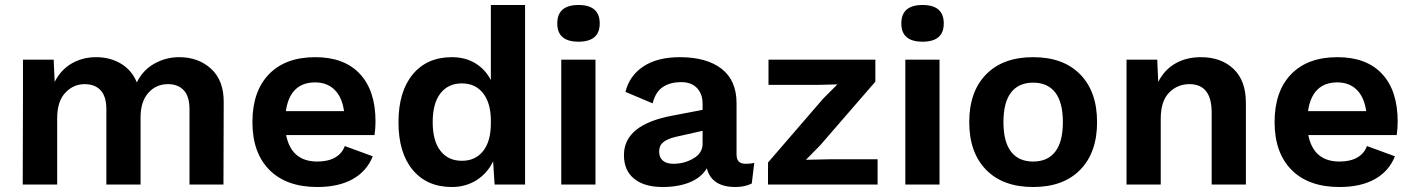

<svg xmlns="http://www.w3.org/2000/svg" viewBox="-20 -739 5661 769"><path d="M876 -328 875 0H739V-301Q739 -353 716 -377.5Q693 -402 653 -402Q605 -402 574 -367Q543 -332 543 -269V0H406V-301Q406 -353 383 -377.5Q360 -402 319 -402Q274 -402 241.5 -367.5Q209 -333 209 -265V0H71L72 -344V-500H195L199 -411Q224 -460 267.5 -485Q311 -510 365 -510Q421 -510 464.5 -484Q508 -458 528 -409Q552 -458 598 -484Q644 -510 698 -510Q775 -510 826 -463Q877 -416 876 -328Z M1480 -198H1126Q1147 -92 1251 -92Q1294 -92 1322 -108Q1350 -124 1361 -154L1473 -113Q1449 -53 1392.5 -21.5Q1336 10 1251 10Q1127 10 1059 -58.5Q991 -127 991 -250Q991 -373 1057 -441.5Q1123 -510 1243 -510Q1359 -510 1421.5 -443Q1484 -376 1484 -252Q1484 -224 1480 -198ZM1125 -294H1358Q1350 -350 1320 -379.5Q1290 -409 1242 -409Q1192 -409 1162.5 -380Q1133 -351 1125 -294Z M2083 -719V0H1961L1955 -93Q1933 -46 1889.5 -18Q1846 10 1790 10Q1690 10 1633 -58.5Q1576 -127 1576 -249Q1576 -372 1633 -441Q1690 -510 1790 -510Q1844 -510 1884 -485.5Q1924 -461 1946 -418V-719ZM1946 -245V-256V-255Q1946 -326 1915 -365.5Q1884 -405 1830 -405Q1775 -405 1744 -365Q1713 -325 1713 -250Q1713 -175 1744 -135Q1775 -95 1830 -95Q1884 -95 1915 -134Q1946 -173 1946 -245Z M2212 -645Q2212 -719 2297 -719Q2382 -719 2382 -645Q2382 -572 2297 -572Q2212 -572 2212 -645ZM2365 0H2228V-500H2365Z M3001 -87 2991 -4Q2963 10 2926 10Q2830 10 2811 -65Q2789 -28 2743 -9Q2697 10 2634 10Q2561 10 2520 -23Q2479 -56 2479 -118Q2479 -240 2674 -276L2794 -299V-323Q2794 -363 2771.5 -386.5Q2749 -410 2709 -410Q2663 -410 2634 -390Q2605 -370 2594 -325L2485 -371Q2501 -436 2557 -473Q2613 -510 2703 -510Q2810 -510 2870 -463.5Q2930 -417 2930 -326V-121Q2930 -101 2939 -92Q2948 -83 2967 -83Q2988 -83 3001 -87ZM2794 -163V-215L2687 -191Q2653 -183 2636.5 -169.5Q2620 -156 2620 -132Q2620 -108 2635 -95.5Q2650 -83 2677 -83Q2721 -83 2757.5 -104.5Q2794 -126 2794 -163Z M3056 -88 3277 -344 3334 -401 3251 -399H3058V-500H3486V-412L3265 -157L3208 -99L3300 -101H3495V0H3056Z M3590 -645Q3590 -719 3675 -719Q3760 -719 3760 -645Q3760 -572 3675 -572Q3590 -572 3590 -645ZM3743 0H3606V-500H3743Z M4374 -250Q4374 -128 4306.5 -59Q4239 10 4118 10Q3997 10 3929.5 -59Q3862 -128 3862 -250Q3862 -372 3929.5 -441Q3997 -510 4118 -510Q4239 -510 4306.5 -441Q4374 -372 4374 -250ZM3999 -250Q3999 -171 4029.5 -131.5Q4060 -92 4118 -92Q4176 -92 4206.5 -131.5Q4237 -171 4237 -250Q4237 -329 4206.5 -368.5Q4176 -408 4118 -408Q4060 -408 4029.5 -368.5Q3999 -329 3999 -250Z M4970 -328V0H4833V-288Q4833 -402 4744 -402Q4696 -402 4662.5 -368Q4629 -334 4629 -264V0H4492V-500H4615L4619 -411Q4644 -460 4688 -485Q4732 -510 4790 -510Q4871 -510 4920.5 -463Q4970 -416 4970 -328Z M5574 -198H5220Q5241 -92 5345 -92Q5388 -92 5416 -108Q5444 -124 5455 -154L5567 -113Q5543 -53 5486.5 -21.5Q5430 10 5345 10Q5221 10 5153 -58.5Q5085 -127 5085 -250Q5085 -373 5151 -441.5Q5217 -510 5337 -510Q5453 -510 5515.5 -443Q5578 -376 5578 -252Q5578 -224 5574 -198ZM5219 -294H5452Q5444 -350 5414 -379.5Q5384 -409 5336 -409Q5286 -409 5256.5 -380Q5227 -351 5219 -294Z"/></svg>

Font: Work Sans SemiBold
Style: Regular
Weight: 600
Designer: Wei Huang
Foundry: Wei Huang
Version: Version 1.500